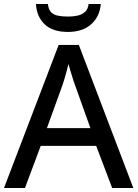

<svg xmlns="http://www.w3.org/2000/svg" viewBox="-20 -942 689 962"><path d="M542 0 462 -211H184L105 0H0L274 -717H375L648 0ZM359 -507Q355 -516 348 -538Q341 -560 334 -583.5Q327 -607 323 -621Q318 -601 312 -578.5Q306 -556 300 -537Q294 -518 290 -507L215 -300H433ZM485 -922Q480 -859 437 -820.5Q394 -782 320 -782Q244 -782 204 -820Q164 -858 160 -922H220Q223 -895 235.5 -881.5Q248 -868 270 -863.5Q292 -859 322 -859Q348 -859 369.5 -864Q391 -869 406 -882.5Q421 -896 424 -922Z"/></svg>

Font: Noto Sans New Tai Lue Medium
Style: Regular
Weight: 500
Version: Version 2.003